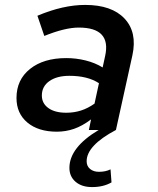

<svg xmlns="http://www.w3.org/2000/svg" viewBox="-20 -528 640 780"><path d="M354 232Q312 232 287 210.5Q262 189 262 154Q262 71 381 0H341L350 -43Q314 -16 280.5 -4.5Q247 7 211 7Q136 7 91.5 -30Q47 -67 47 -130Q47 -204 102 -248Q157 -292 249 -292Q289 -292 327.5 -282.5Q366 -273 397 -254L407 -300Q433 -416 300 -416Q244 -416 160 -382L132 -464Q236 -508 326 -508Q434 -508 486 -452.5Q538 -397 518 -304L451 0Q332 63 332 127Q332 147 346 158.5Q360 170 382 170Q409 170 429 160L433 213Q400 232 354 232ZM249 -70Q281 -70 309 -79Q337 -88 364 -107L382 -190Q336 -220 262 -220Q211 -220 180.5 -198.5Q150 -177 150 -140Q150 -108 176.5 -89Q203 -70 249 -70Z"/></svg>

Font: Red Hat Mono Medium
Style: Italic
Weight: 500
Italic angle: -12°
Monospace: yes
Designer: Pentagram, MCKL
Foundry: Pentagram, MCKL
Version: Version 1.023; ttfautohint (v1.8.3)